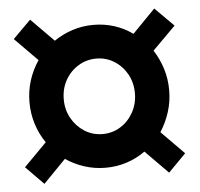

<svg xmlns="http://www.w3.org/2000/svg" viewBox="-45 -578 691 664"><g transform="rotate(-5 300.0 -245.5)"><path d="M83 40 21 -23 100 -103Q79 -133 67.5 -169.5Q56 -206 56 -245Q56 -285 67.5 -321Q79 -357 100 -388L21 -468L83 -530L162 -450Q191 -470 226 -481.5Q261 -493 299 -493Q337 -493 371.5 -482Q406 -471 435 -450L514 -531L579 -466L499 -386Q519 -355 530 -319.5Q541 -284 541 -245Q541 -206 529.5 -170Q518 -134 498 -103L577 -23L516 39L437 -41Q408 -20 373 -8.5Q338 3 299 3Q261 3 225.5 -8.5Q190 -20 161 -40ZM299 -114Q333 -114 361 -131.5Q389 -149 405.5 -179Q422 -209 422 -245Q422 -282 405.5 -311.5Q389 -341 361 -358.5Q333 -376 299 -376Q265 -376 236.5 -358.5Q208 -341 191.5 -311.5Q175 -282 175 -245Q175 -209 191.5 -179.5Q208 -150 236 -132Q264 -114 299 -114Z"/></g></svg>

Font: Nunito Sans 10pt ExtraBold
Style: Regular
Weight: 800
Designer: Vernon Adams
Foundry: Vernon Adams
Version: Version 3.101;gftools[0.9.27]